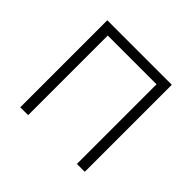

<svg xmlns="http://www.w3.org/2000/svg" viewBox="-134 -679 827 827"><g transform="rotate(45 280.0 -265.0)"><path d="M83 0V-530H476V0H428V-485H131V0Z"/></g></svg>

Font: Geist ExtLt
Style: Regular
Weight: 400
Designer: Basement.studio, Andrés Briganti, Mateo Zaragoza
Foundry: Basement.studio, Vercel, Andrés Briganti, Guido Ferreyra, Mateo Zaragoza
Version: Version 1.401